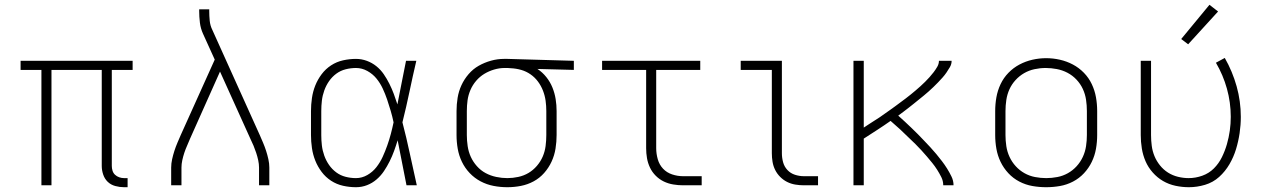

<svg xmlns="http://www.w3.org/2000/svg" viewBox="-20 -774 5290 802"><path d="M498 8Q480 8 461.5 3Q443 -2 430 -14.5Q417 -27 411 -45Q405 -63 405 -81V-482H195V0H153V-482H66V-520H534V-482H447V-81Q447 -71 450 -61Q453 -51 460.5 -44Q468 -37 478 -33.5Q488 -30 498 -30H513V8Z M695 0V-74Q695 -91 699 -109Q703 -127 708.5 -144Q714 -161 721 -177.5Q728 -194 735 -210L877 -525L828 -633Q818 -655 815 -679.5Q812 -704 812 -728V-735H854V-728Q854 -708 856 -687.5Q858 -667 867 -649L1065 -210Q1072 -194 1079 -177.5Q1086 -161 1091.5 -144Q1097 -127 1101 -109Q1105 -91 1105 -74V0H1062V-74Q1062 -89 1058.5 -105Q1055 -121 1050 -136Q1045 -151 1039 -165.5Q1033 -180 1026 -194L899 -475L774 -195Q768 -180 761.5 -165.5Q755 -151 750 -136Q745 -121 741.5 -105Q738 -89 738 -74V0Z M1467 8Q1440 8 1413 2Q1386 -4 1363 -19Q1340 -34 1323.5 -56Q1307 -78 1297 -103Q1287 -128 1283 -155.5Q1279 -183 1279 -210V-310Q1279 -337 1283 -364.5Q1287 -392 1297 -417Q1307 -442 1323.5 -464Q1340 -486 1363 -501Q1386 -516 1413 -522Q1440 -528 1467 -528Q1490 -528 1512 -520Q1534 -512 1552 -497.5Q1570 -483 1583 -464Q1596 -445 1606.5 -424Q1617 -403 1625 -381.5Q1633 -360 1640 -338Q1649 -384 1658 -429.5Q1667 -475 1676 -520H1719Q1704 -456 1690.5 -391.5Q1677 -327 1661 -263Q1678 -198 1692 -132Q1706 -66 1721 0H1678Q1669 -47 1659.5 -94Q1650 -141 1641 -188Q1634 -165 1626 -143Q1618 -121 1607.5 -100Q1597 -79 1584 -59.5Q1571 -40 1553 -24.5Q1535 -9 1513 -0.5Q1491 8 1467 8ZM1467 -30Q1492 -30 1514.5 -43Q1537 -56 1552.5 -76Q1568 -96 1578.5 -119Q1589 -142 1597.5 -166Q1606 -190 1612.5 -214.5Q1619 -239 1624 -263Q1619 -287 1612 -311Q1605 -335 1597 -358.5Q1589 -382 1578.5 -404.5Q1568 -427 1552.5 -446Q1537 -465 1514.5 -477.5Q1492 -490 1467 -490Q1445 -490 1423.5 -484.5Q1402 -479 1384.5 -466Q1367 -453 1354.5 -435Q1342 -417 1334.5 -396Q1327 -375 1324.5 -353.5Q1322 -332 1322 -310V-210Q1322 -188 1324.5 -166.5Q1327 -145 1334.5 -124Q1342 -103 1354.5 -85Q1367 -67 1384.5 -54Q1402 -41 1423.5 -35.5Q1445 -30 1467 -30Z M2099 8Q2070 8 2041.5 2.5Q2013 -3 1987.5 -16.5Q1962 -30 1942 -51Q1922 -72 1909.5 -98Q1897 -124 1892 -152.5Q1887 -181 1887 -210V-310Q1887 -338 1891.5 -365.5Q1896 -393 1907.5 -418Q1919 -443 1937.5 -464.5Q1956 -486 1980 -499.5Q2004 -513 2031 -520.5Q2058 -528 2085 -528Q2089 -528 2092.5 -528Q2096 -528 2100 -528L2377 -520V-482L2225 -486Q2246 -472 2262 -452Q2278 -432 2287.5 -408.5Q2297 -385 2301 -360Q2305 -335 2305 -310V-210Q2305 -182 2300.5 -153.5Q2296 -125 2284 -99Q2272 -73 2253 -51.5Q2234 -30 2209 -16.5Q2184 -3 2156 2.5Q2128 8 2099 8ZM2099 -30Q2122 -30 2145 -35Q2168 -40 2187.5 -51.5Q2207 -63 2222.5 -81Q2238 -99 2247 -120Q2256 -141 2259 -164Q2262 -187 2262 -210V-310Q2262 -332 2259 -353.5Q2256 -375 2248 -395.5Q2240 -416 2227 -433.5Q2214 -451 2196 -463.5Q2178 -476 2157 -482Q2136 -488 2114 -489L2100 -490Q2097 -490 2094 -490Q2091 -490 2088 -490Q2066 -490 2044 -483.5Q2022 -477 2003 -465.5Q1984 -454 1969 -436.5Q1954 -419 1945 -398Q1936 -377 1933 -355Q1930 -333 1930 -310V-210Q1930 -187 1933.5 -163.5Q1937 -140 1946.5 -119Q1956 -98 1972 -80Q1988 -62 2008.5 -51Q2029 -40 2052.5 -35Q2076 -30 2099 -30Z M2833 0Q2813 0 2792 -3.5Q2771 -7 2752.5 -16Q2734 -25 2719 -40Q2704 -55 2695 -74Q2686 -93 2682.5 -113.5Q2679 -134 2679 -155V-482H2495V-520H2905V-482H2721V-155Q2721 -132 2727.5 -109Q2734 -86 2749.5 -69.5Q2765 -53 2787.5 -45.5Q2810 -38 2833 -38H2911V0Z M3338 0Q3320 0 3302 -3Q3284 -6 3268 -14Q3252 -22 3239 -35Q3226 -48 3218 -64Q3210 -80 3207 -98Q3204 -116 3204 -134V-482H3074V-520H3246V-134Q3246 -115 3251 -96.5Q3256 -78 3269 -64Q3282 -50 3300.5 -44Q3319 -38 3338 -38H3397V0Z M3545 0V-520H3588V-241Q3599 -248 3610 -255.5Q3621 -263 3632.5 -270Q3644 -277 3655 -284.5Q3666 -292 3677 -300Q3688 -308 3699 -315.5Q3710 -323 3720.5 -331Q3731 -339 3742 -347Q3753 -355 3763.5 -363Q3774 -371 3784.5 -379.5Q3795 -388 3805 -396.5Q3815 -405 3825 -414Q3835 -423 3844.5 -432.5Q3854 -442 3863 -452Q3872 -462 3880 -472.5Q3888 -483 3895 -495Q3902 -507 3902 -520H3955Q3955 -506 3948 -494Q3941 -482 3933.5 -471Q3926 -460 3917 -450Q3908 -440 3898.5 -430Q3889 -420 3879 -410.5Q3869 -401 3859 -392Q3849 -383 3838.5 -374.5Q3828 -366 3817.5 -357.5Q3807 -349 3796.5 -340.5Q3786 -332 3775 -323.5Q3764 -315 3753.5 -307Q3743 -299 3732 -291Q3746 -279 3759.5 -266Q3773 -253 3787 -240Q3801 -227 3814 -213.5Q3827 -200 3840 -186.5Q3853 -173 3866 -159Q3879 -145 3891 -130.5Q3903 -116 3914.5 -101Q3926 -86 3936 -70Q3946 -54 3954.5 -36.5Q3963 -19 3963 0H3920Q3920 -18 3912 -34Q3904 -50 3894.5 -65Q3885 -80 3874 -93.5Q3863 -107 3851.5 -120.5Q3840 -134 3828 -147Q3816 -160 3803.5 -172.5Q3791 -185 3778 -197Q3765 -209 3752.5 -221.5Q3740 -234 3726.5 -245.5Q3713 -257 3700 -269Q3673 -250 3644.5 -231.5Q3616 -213 3588 -195V0Z M4350 8Q4321 8 4292.5 3Q4264 -2 4238 -15.5Q4212 -29 4192 -50.5Q4172 -72 4159.5 -98Q4147 -124 4142 -152.5Q4137 -181 4137 -210V-310Q4137 -339 4142 -367.5Q4147 -396 4159.5 -422.5Q4172 -449 4192.5 -470Q4213 -491 4238.5 -504.5Q4264 -518 4292.5 -524.5Q4321 -531 4350 -531Q4379 -531 4407.5 -524.5Q4436 -518 4461.5 -504.5Q4487 -491 4507.5 -470Q4528 -449 4540.5 -422.5Q4553 -396 4558 -367.5Q4563 -339 4563 -310V-210Q4563 -181 4558 -152.5Q4553 -124 4540.5 -98Q4528 -72 4508 -50.5Q4488 -29 4462 -15.5Q4436 -2 4407.5 3Q4379 8 4350 8ZM4350 -30Q4373 -30 4396.5 -34.5Q4420 -39 4440.5 -50.5Q4461 -62 4477 -79.5Q4493 -97 4503 -118.5Q4513 -140 4516.5 -163.5Q4520 -187 4520 -210V-310Q4520 -334 4516.5 -357.5Q4513 -381 4503 -402.5Q4493 -424 4476.5 -441.5Q4460 -459 4439 -470Q4418 -481 4394.5 -485.5Q4371 -490 4348 -490Q4324 -490 4301 -485Q4278 -480 4258 -468.5Q4238 -457 4222 -439.5Q4206 -422 4196.5 -401Q4187 -380 4183.5 -356.5Q4180 -333 4180 -310V-210Q4180 -187 4183.5 -163.5Q4187 -140 4197 -118.5Q4207 -97 4223 -79.5Q4239 -62 4259.5 -50.5Q4280 -39 4303.5 -34.5Q4327 -30 4350 -30Z M4946 8Q4918 8 4890 2Q4862 -4 4838 -18Q4814 -32 4795 -53.5Q4776 -75 4765 -100.5Q4754 -126 4749.5 -154Q4745 -182 4745 -210V-520H4788V-210Q4788 -187 4791 -164.5Q4794 -142 4802.5 -121.5Q4811 -101 4825.5 -83Q4840 -65 4859 -53Q4878 -41 4900.5 -35.5Q4923 -30 4945 -30Q4974 -30 5002 -40Q5030 -50 5050.5 -70.5Q5071 -91 5084 -117.5Q5097 -144 5105 -172Q5113 -200 5117 -228.5Q5121 -257 5121 -286Q5121 -346 5105 -403.5Q5089 -461 5059 -512L5096 -532Q5128 -476 5145.5 -413.5Q5163 -351 5163 -286Q5163 -252 5158 -218Q5153 -184 5143 -151Q5133 -118 5115.5 -88Q5098 -58 5072.5 -35Q5047 -12 5013.5 -2Q4980 8 4946 8ZM4943 -589 4914 -611 5032 -754 5068 -726Z"/></svg>

Font: Zed Sans Extralight Extended
Style: Regular
Weight: 200
Width: 7
Designer: Belleve Invis
Foundry: Belleve Invis
Version: Version 1.0.0; ttfautohint (v1.8.4)